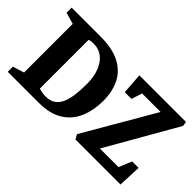

<svg xmlns="http://www.w3.org/2000/svg" viewBox="-77 -959 1304 1304"><g transform="rotate(45 574.5 -307.5)"><path d="M35 0V-49L117 -75V-542L34 -566V-615H312Q426 -615 497 -578Q568 -541 601 -474.5Q634 -408 634 -321Q634 -229 603.5 -156.5Q573 -84 506.5 -42Q440 0 332 0ZM335 -63Q379 -63 406.5 -82.5Q434 -102 448.5 -137.5Q463 -173 468.5 -220Q474 -267 474 -321Q474 -390 454 -441Q434 -492 398.5 -520Q363 -548 314 -548Q297 -548 287.5 -546.5Q278 -545 270 -542V-73Q286 -69 302 -66Q318 -63 335 -63ZM685 0 667 -33 962 -541H784L760 -464H695L684 -615H1132L1137 -582L846 -74H1025L1063 -167H1125L1118 0Z"/></g></svg>

Font: Manuale ExtraBold
Style: Regular
Weight: 800
Version: Version 1.002